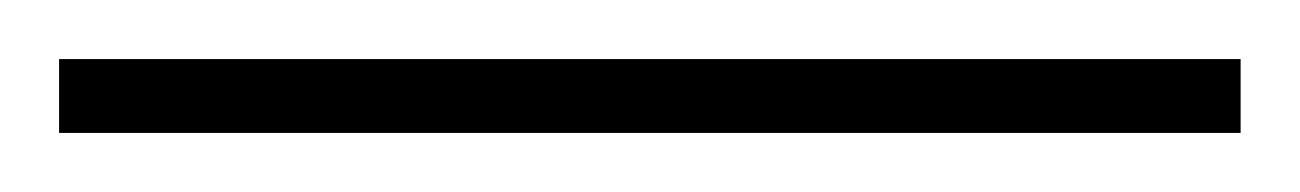

<svg xmlns="http://www.w3.org/2000/svg" viewBox="-20 63 440 65"><path d="M0 83H400V108H0Z"/></svg>

Font: Noto Serif Sinhala Condensed Thin
Style: Regular
Weight: 100
Width: 3
Designer: Jelle Bosma - Monotype Design Team
Foundry: Monotype Imaging Inc.
Version: Version 2.007; ttfautohint (v1.8.4.7-5d5b)